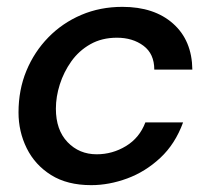

<svg xmlns="http://www.w3.org/2000/svg" viewBox="-20 -528 604 560"><path d="M246 12Q176 12 129 -17.5Q82 -47 58 -95.5Q34 -144 34 -200Q34 -266 57 -321.5Q80 -377 121 -419Q162 -461 217 -484.5Q272 -508 337 -508Q430 -508 485 -459Q540 -410 541 -325H430Q430 -371 398.5 -394.5Q367 -418 321 -418Q277 -418 243.5 -399Q210 -380 188 -349Q166 -318 154.5 -282Q143 -246 143 -211Q143 -149 177 -113.5Q211 -78 262 -78Q308 -78 347.5 -102Q387 -126 404 -171H514Q491 -108 447.5 -67.5Q404 -27 351 -7.5Q298 12 246 12Z"/></svg>

Font: Rethink Sans Medium
Style: Italic
Weight: 500
Italic angle: -10°
Designer: The Rethink Sans project authors (Hans Thiessen). DM Sans designed by Colophon Foundry.
Foundry: Rethink Communications LLC
Version: Version 1.001